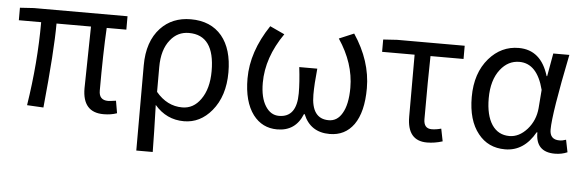

<svg xmlns="http://www.w3.org/2000/svg" viewBox="-49 -715 3250 1071"><g transform="rotate(5 1576.5 -179.0)"><path d="M423 -122 429 -468H236Q236 -317 204 5L112 0Q150 -242 150 -468H25V-538L103 -543H627V-468H517Q509 -326 509 -116Q509 -63 560 -63Q569 -63 604 -68L616 1Q583 13 541 13Q423 13 423 -122Z M741 -278Q741 -412 812 -488Q877 -557 981 -557Q1093 -557 1155 -483Q1215 -410 1215 -280Q1215 -147 1146 -64Q1082 13 991 13Q893 13 827 -64Q832 97 833 199H741ZM1078 -120Q1121 -180 1121 -279Q1121 -480 977 -480Q913 -480 873 -429Q828 -374 828 -276V-137Q890 -63 975 -63Q1038 -63 1078 -120Z M1378 -54Q1324 -126 1324 -256Q1324 -406 1425 -557L1507 -519Q1411 -381 1411 -239Q1411 -156 1441 -109Q1470 -63 1517 -63Q1616 -63 1616 -198Q1616 -261 1606 -344H1707Q1698 -257 1698 -198Q1698 -63 1795 -63Q1843 -63 1870 -110Q1900 -160 1900 -254Q1900 -391 1812 -522L1895 -557Q1992 -412 1992 -259Q1992 -126 1942 -55Q1893 13 1807 13Q1699 13 1659 -85H1655Q1616 13 1513 13Q1429 13 1378 -54Z M2241 -122V-469H2059V-538L2137 -543H2515V-469H2330Q2327 -346 2327 -116Q2327 -63 2372 -63Q2396 -63 2425 -71L2439 -1Q2395 13 2352 13Q2241 13 2241 -122Z M2638 -58Q2579 -131 2579 -262Q2579 -396 2651 -479Q2719 -557 2817 -557Q2942 -557 2985 -414H2988L3011 -543H3101Q3033 -208 3033 -119Q3033 -63 3087 -63Q3105 -63 3124 -70L3138 -1Q3106 13 3068 13Q2960 13 2961 -97H2957Q2895 13 2789 13Q2694 13 2638 -58ZM2906 -113Q2950 -163 2956 -232L2964 -335Q2927 -480 2827 -480Q2764 -480 2721 -425Q2674 -365 2674 -263Q2674 -168 2709 -115Q2744 -63 2807 -63Q2861 -63 2906 -113Z"/></g></svg>

Font: KaiGen Gothic CN Regular
Style: Regular
Weight: 400
Designer: Ryoko NISHIZUKA  (kana & ideographs); Paul D. Hunt (Latin, Greek & Cyrillic); Wenlong ZHANG  (bopomofo); Sandoll Communi
Foundry: Adobe Systems Incorporated
Version: Version 1.002.20150501